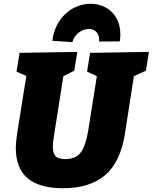

<svg xmlns="http://www.w3.org/2000/svg" viewBox="-20 -986 812 1021"><path d="M772 -710 756 -610 692 -581 645 -279Q621 -124 539 -54.5Q457 15 315 15Q190 15 127 -38Q64 -91 64 -200Q64 -227 71 -276L120 -582L68 -605L84 -705L391 -710L375 -610L317 -581L267 -264Q261 -230 261 -205Q261 -170 276 -155Q291 -140 327 -140Q383 -140 409.5 -175.5Q436 -211 449 -291L495 -581L443 -605L459 -705ZM620 -803Q620 -786 617 -766L507 -765Q509 -799 493 -815.5Q477 -832 453 -832Q424 -832 398.5 -812.5Q373 -793 365 -762L258 -769Q267 -833 298 -877.5Q329 -922 372.5 -944Q416 -966 461 -966Q504 -966 540.5 -947Q577 -928 598.5 -891Q620 -854 620 -803Z"/></svg>

Font: Bitter Pro Black
Style: Italic
Weight: 900
Italic angle: -9°
Designer: Sol Matas, and Bitter project Authors
Foundry: Sol Matas
Version: Version 1.010